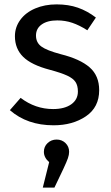

<svg xmlns="http://www.w3.org/2000/svg" viewBox="-20 -559 507 875"><path d="M417 -479 378 -421Q342 -444 309.5 -455Q277 -466 241 -466Q196 -466 170 -447.5Q144 -429 144 -397Q144 -365 168.5 -347Q193 -329 257 -312Q345 -290 388.5 -252Q432 -214 432 -148Q432 -70 371.5 -29Q311 12 224 12Q104 12 25 -57L74 -113Q141 -62 222 -62Q274 -62 304.5 -83.5Q335 -105 335 -142Q335 -169 324 -185.5Q313 -202 286 -214.5Q259 -227 207 -241Q123 -263 85.5 -300Q48 -337 48 -394Q48 -435 72.5 -468.5Q97 -502 140.5 -520.5Q184 -539 238 -539Q292 -539 335 -524Q378 -509 417 -479ZM295 133Q295 146 289.5 162Q284 178 269 210L228 296H175L204 180Q180 159 180 133Q180 109 197 93Q214 77 238 77Q262 77 278.5 93Q295 109 295 133Z"/></svg>

Font: FiraGO
Style: Regular
Weight: 400
Designer: bBox Type
Foundry: bBox Type GmbH
Version: Version 1.001;April 20, 2020;FontCreator 12.0.0.2555 64-bit